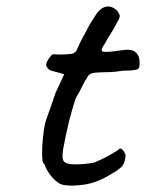

<svg xmlns="http://www.w3.org/2000/svg" viewBox="-20 -577 453 595"><path d="M176 -4Q165 -6 153 -16.5Q141 -27 132 -40Q123 -53 120 -63Q120 -65 117.5 -68Q115 -71 115 -71Q111 -74 110.5 -97.5Q110 -121 113 -150Q116 -179 120 -196Q125 -212 135 -239.5Q145 -267 152 -289L179 -347L139 -358Q132 -360 127.5 -366Q123 -372 123 -376Q123 -384 132 -396.5Q141 -409 145 -409Q150 -408 163.5 -408Q177 -408 190 -409Q203 -410 206 -411Q210 -413 214 -416.5Q218 -420 220 -427Q225 -438 229 -446.5Q233 -455 240 -467Q247 -480 251.5 -489Q256 -498 266 -514Q271 -521 277 -531Q283 -541 292 -548Q301 -556 314 -557Q327 -558 342 -545Q350 -535 351 -528.5Q352 -522 343 -508Q335 -491 324.5 -475Q314 -459 305 -442Q289 -420 299 -417Q309 -414 355 -421Q384 -426 397 -417.5Q410 -409 412 -392Q415 -368 407 -363Q399 -358 361 -358Q337 -354 320 -353.5Q303 -353 295 -353Q282 -352 278 -352Q274 -352 266 -350Q258 -348 254.5 -343.5Q251 -339 247 -331Q243 -327 235 -310Q227 -293 215 -273Q201 -231 191.5 -190.5Q182 -150 175 -111Q172 -88 176.5 -79Q181 -70 202 -68Q213 -67 236.5 -68.5Q260 -70 274 -74Q285 -79 297 -84.5Q309 -90 319 -96Q328 -101 337 -106.5Q346 -112 346 -112Q351 -120 358 -114.5Q365 -109 369 -97Q369 -85 364 -71Q359 -57 327 -39Q282 -11 242 -5Q202 1 176 -4Z"/></svg>

Font: Caveat Medium
Style: Regular
Weight: 500
Designer: Pablo Impallari
Foundry: Pablo Impallari
Version: Version 2.000